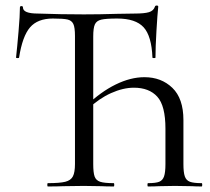

<svg xmlns="http://www.w3.org/2000/svg" viewBox="-20 -674 759 694"><path d="M153 -12Q196 -12 216 -17Q236 -22 243.5 -36.5Q251 -51 251 -81V-544Q251 -575 245 -587.5Q239 -600 224 -603.5Q209 -607 171 -607Q116 -607 88.5 -575Q61 -543 49 -466Q49 -464 43.5 -464Q38 -464 38 -466Q42 -502 47 -560Q52 -618 52 -647Q52 -652 57.5 -652Q63 -652 63 -647Q63 -625 117 -625Q200 -622 283 -622Q340 -622 404 -624L467 -625Q502 -625 518.5 -630Q535 -635 540 -650Q541 -654 546.5 -654Q552 -654 552 -650Q549 -622 545.5 -562.5Q542 -503 542 -466Q542 -464 536.5 -464Q531 -464 531 -466Q528 -544 499 -575.5Q470 -607 404 -607Q363 -607 346 -603Q329 -599 323 -586Q317 -573 317 -542V-81Q317 -50 322 -36Q327 -22 342 -17Q357 -12 391 -12Q393 -12 393 -6Q393 0 391 0Q363 0 347 -1L283 -2L208 -1Q188 0 153 0Q151 0 151 -6Q151 -12 153 -12ZM515 -12Q543 -12 555.5 -17Q568 -22 573 -36.5Q578 -51 578 -81V-209Q578 -292 548.5 -324.5Q519 -357 464 -357Q425 -357 381.5 -337.5Q338 -318 299 -281L292 -292Q344 -342 398 -368.5Q452 -395 502 -395Q563 -395 603 -356.5Q643 -318 643 -240V-81Q643 -51 648 -36.5Q653 -22 666.5 -17Q680 -12 709 -12Q711 -12 711 -6Q711 0 709 0Q687 0 674 -1L612 -2L554 -1Q539 0 515 0Q513 0 513 -6Q513 -12 515 -12Z"/></svg>

Font: Cormorant Unicase
Style: Regular
Weight: 400
Designer: Christian Thalmann (Catharsis Fonts)
Foundry: Catharsis Fonts
Version: Version 4.000